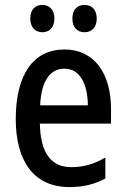

<svg xmlns="http://www.w3.org/2000/svg" viewBox="-20 -750 511 780"><path d="M103 -675C103 -638 124 -619 152 -619C180 -619 201 -638 201 -675C201 -711 180 -730 152 -730C124 -730 103 -712 103 -675ZM274 -675C274 -638 295 -619 323 -619C352 -619 373 -638 373 -675C373 -711 352 -730 323 -730C295 -730 274 -712 274 -675ZM242 -549C116 -549 44 -448 44 -266C44 -99 115 10 262 10C318 10 364 -1 408 -25V-110C361 -83 319 -71 269 -71C187 -71 144 -130 142 -248H431V-308C431 -450 364 -549 242 -549ZM242 -471C306 -471 336 -407 337 -322H143C148 -423 184 -471 242 -471Z"/></svg>

Font: Noto Sans Tamil Condensed Medium
Style: Regular
Weight: 500
Width: 3
Designer: Jelle Bosma - Monotype Design Team
Foundry: Monotype Imaging Inc.
Version: Version 2.004